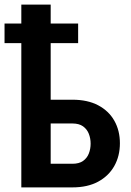

<svg xmlns="http://www.w3.org/2000/svg" viewBox="-28 -813 570 833"><path d="M147 -380.4H286.1Q352.1 -380.4 397.9 -356.2Q443.8 -332 468 -289.3Q492.2 -246.6 492.2 -191.4Q492.2 -136.2 468 -93Q443.8 -49.8 397.9 -24.9Q352.1 0 286.1 0H64.5V-793H191.9V-102.5H286.1Q314.9 -102.5 332.3 -114.7Q349.6 -127 357.4 -147Q365.2 -167 365.2 -189.9Q365.2 -212.4 357.4 -232.4Q349.6 -252.4 332.3 -264.9Q314.9 -277.3 286.1 -277.3H147ZM311 -710.9V-626H-8.3V-710.9Z"/></svg>

Font: Roboto SemiCondensed SemiBold
Style: Regular
Weight: 600
Width: 4
Designer: Christian Robertson
Foundry: Google
Version: Version 3.009; 2024